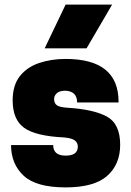

<svg xmlns="http://www.w3.org/2000/svg" viewBox="-20 -800 570 834"><path d="M265 14Q137 14 82.5 -37Q28 -88 28 -170H211Q211 -124 265 -124Q318 -124 318 -163Q318 -180 305 -190Q292 -200 258 -203Q134 -209 84.5 -245Q35 -281 35 -364Q35 -430 66.5 -469.5Q98 -509 150.5 -526.5Q203 -544 265 -544Q495 -544 495 -358V-355H315Q315 -403 265 -406Q238 -406 226.5 -395Q215 -384 215 -370Q215 -351 227.5 -342.5Q240 -334 273 -332Q387 -325 444.5 -293.5Q502 -262 502 -171Q502 -86 445.5 -36Q389 14 265 14ZM356 -590H174L265 -780H467Z"/></svg>

Font: Tanohe Sans ExtraBold
Style: Regular
Weight: 800
Designer: Village Type and Design LLC & Cristiano Sobral
Foundry: Cooper Hewitt Smithsonian Design Museum
Version: Version 1.00;September 29, 2021;FontCreator 13.0.0.2655 64-b